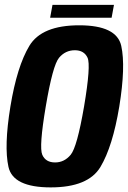

<svg xmlns="http://www.w3.org/2000/svg" viewBox="-20 -788 541 812"><path d="M194.5 4.5Q353 4.5 404.8 -82Q456.5 -168.5 484.5 -337.5Q512 -507 492.8 -594Q473.5 -681 315 -681Q156.5 -681 104.2 -594.2Q52 -507.5 24 -337.5Q-3.5 -169 15.8 -82.2Q35 4.5 194.5 4.5ZM213 -101Q173 -101 158.8 -133.5Q144.5 -166 173.5 -337.5Q203 -512 229.8 -543.8Q256.5 -575.5 296.5 -575.5Q335.5 -575.5 350.2 -544Q365 -512.5 335.5 -337.5Q306 -166 279 -133.5Q252 -101 213 -101ZM192 -713H452L462 -767.5H202Z"/></svg>

Font: Anybody Condensed
Style: Bold Italic
Weight: 700
Width: 3
Italic angle: -10°
Version: Version 1.113;gftools[0.9.25]